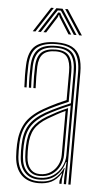

<svg xmlns="http://www.w3.org/2000/svg" viewBox="-54 -788 449 828"><g transform="rotate(5 170.5 -374.0)"><path d="M273.5 0V-484.8Q273.5 -543.2 250.6 -570.9Q227.8 -598.5 170.5 -598.5Q115.8 -598.5 87.5 -576.2Q59.2 -554 57 -497Q56 -474.2 56.2 -450Q56.5 -425.8 57.8 -401.2H48.2Q46.8 -427 46.5 -451Q46.2 -475 47.2 -497.2Q49.5 -557 79.2 -581.6Q109 -606.2 170.5 -606.2Q212.8 -606.2 237.4 -593.1Q262 -580 272.6 -553Q283.2 -526 283.2 -484.8V0ZM146.5 -18Q181.2 -18 205.1 -33.9Q229 -49.8 241.6 -74.4Q254.2 -99 254.2 -124.5V-340.5Q224.2 -328.2 197.1 -315.1Q170 -302 150.8 -290.8Q108.2 -265.5 88.8 -234.4Q69.2 -203.2 67.5 -151.8Q67 -136.5 67.2 -125.9Q67.5 -115.2 68.5 -100.5Q71.5 -60.8 92 -39.4Q112.5 -18 146.5 -18ZM147.2 -25.8Q116.5 -25.8 98.8 -45.8Q81 -65.8 78.2 -101.8Q77 -117 77 -127.2Q77 -137.5 77.2 -151Q78.8 -200.8 97.1 -230Q115.5 -259.2 155.5 -283Q176.2 -295.2 198.6 -306.9Q221 -318.5 244 -328V-124.2Q244 -100.8 233.1 -78Q222.2 -55.2 200.8 -40.5Q179.2 -25.8 147.2 -25.8ZM147.5 -33.8Q174.2 -33.8 193.6 -46.6Q213 -59.5 223.6 -80.1Q234.2 -100.8 234.2 -124V-315Q214.5 -306 196.9 -296.2Q179.2 -286.5 160 -275.2Q121.2 -252 104.8 -224.2Q88.2 -196.5 87 -150.5Q86.8 -138.8 86.8 -128Q86.8 -117.2 88 -102Q90.2 -69.8 105.8 -51.8Q121.2 -33.8 147.5 -33.8ZM144.2 5.5Q98 5.5 70.5 -21.5Q43 -48.5 39 -99.2Q38 -113.8 37.9 -125.9Q37.8 -138 38.2 -153.2Q39.8 -205.2 60.9 -243.6Q82 -282 137 -314Q150.5 -321.8 165.5 -329.6Q180.5 -337.5 197.6 -345.5Q214.8 -353.5 234.5 -361.8V-484.8Q234.5 -526.2 220.1 -546.8Q205.8 -567.2 170.5 -567.2Q133 -567.2 115.2 -550Q97.5 -532.8 96 -494.8Q95.2 -475.2 95.5 -451.1Q95.8 -427 97 -401.2H87.2Q85.8 -428 85.6 -452.2Q85.5 -476.5 86.2 -495Q88 -537.8 108.1 -556.4Q128.2 -575 170.5 -575Q211.5 -575 227.9 -552.4Q244.2 -529.8 244.2 -484.8V-355.2Q214.8 -343 187.4 -330Q160 -317 141.5 -306.2Q94 -278.8 71.8 -243.4Q49.5 -208 48 -153Q47.8 -138 47.8 -126.2Q47.8 -114.5 48.8 -99.8Q52.5 -53 77.5 -27.8Q102.5 -2.5 145 -2.5Q187.5 -2.5 211.5 -21Q235.5 -39.5 249.2 -69.2H251.8L244.2 -20.8V0H234.5V-13L243 -44.8H240.8Q223.8 -18 200.4 -6.2Q177 5.5 144.2 5.5ZM253.8 0V-33L257.5 -95.8H255.2Q244.5 -58 217.5 -34Q190.5 -10 145.8 -10Q107 -10 84.4 -33.9Q61.8 -57.8 58.8 -100.2Q57.8 -115.5 57.6 -126.6Q57.5 -137.8 57.8 -152.2Q59.2 -205.8 79.8 -238.9Q100.2 -272 146.5 -298.8Q159.5 -306.2 176.2 -314.6Q193 -323 212.8 -332Q232.5 -341 254.2 -350V-484.8Q254.2 -534 235.8 -558.4Q217.2 -582.8 170.5 -582.8Q122.8 -582.8 100.6 -562.4Q78.5 -542 76.5 -495.2Q75.8 -478 75.9 -453.1Q76 -428.2 77.5 -401.2H67.8Q66.2 -427.5 66.1 -452.4Q66 -477.2 66.8 -495.5Q68.8 -546.2 93 -568.5Q117.2 -590.8 170.5 -590.8Q222 -590.8 242.9 -564.9Q263.8 -539 263.8 -484.8V0ZM63.2 -645 133.2 -752.8H145L74.8 -645ZM86.2 -645 156.2 -752.8H183L252.8 -645H241L187.8 -727.5L176.5 -744H162.8L151.2 -727.2L98.2 -645ZM109.5 -645 157.8 -721 165.2 -735H174L181.5 -721L229.8 -645H218L173.5 -715.5L170.8 -724.2H168.5L165.8 -715.5L121.2 -645ZM264.2 -645 194.2 -752.8H205.8L276 -645Z"/></g></svg>

Font: Big Shoulders Inline Text ExtraLight
Style: Regular
Weight: 250
Version: Version 2.002